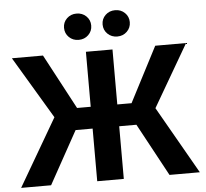

<svg xmlns="http://www.w3.org/2000/svg" viewBox="-61 -1010 1155 1075"><g transform="rotate(-5 516.5 -472.5)"><path d="M591.3 -727.5V0H441.9V-727.5ZM14.2 0 234.4 -377.9 25.9 -727.5H200.7L365.2 -418.5H671.4L831.5 -727.5H1004.9L802.2 -378.9L1018.6 0H848.1L688 -295.9H346.2L182.6 0ZM625 -797.4Q592.3 -797.4 570.3 -818.8Q548.3 -840.3 548.3 -871.6Q548.3 -902.8 570.3 -924.1Q592.3 -945.3 625 -945.3Q657.2 -945.3 679.2 -924.1Q701.2 -902.8 701.2 -871.6Q701.2 -840.3 679.2 -818.8Q657.2 -797.4 625 -797.4ZM407.7 -797.4Q375.5 -797.4 353.5 -818.8Q331.5 -840.3 331.5 -871.6Q331.5 -902.8 353.5 -924.1Q375.5 -945.3 407.7 -945.3Q440.4 -945.3 462.4 -924.1Q484.4 -902.8 484.4 -871.6Q484.4 -840.3 462.4 -818.8Q440.4 -797.4 407.7 -797.4Z"/></g></svg>

Font: Inter 24pt
Style: Bold
Weight: 700
Designer: Rasmus Andersson
Foundry: rsms
Version: Version 4.001;git-66647c0bb